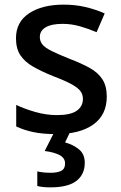

<svg xmlns="http://www.w3.org/2000/svg" viewBox="-20 -662 524 829"><path d="M441 -245Q441 -166 383 -124.5Q325 -83 222 -83Q165 -83 124.5 -91.5Q84 -100 50 -116V-209Q85 -192 132.5 -178.5Q180 -165 225 -165Q285 -165 311.5 -184Q338 -203 338 -235Q338 -253 328 -267.5Q318 -282 290.5 -297.5Q263 -313 210 -333Q158 -354 122.5 -374.5Q87 -395 68 -423.5Q49 -452 49 -497Q49 -567 105.5 -604.5Q162 -642 255 -642Q304 -642 347.5 -632Q391 -622 432 -604L397 -523Q362 -538 325 -548.5Q288 -559 250 -559Q202 -559 177 -544Q152 -529 152 -502Q152 -483 164 -469Q176 -455 204.5 -441Q233 -427 283 -407Q333 -388 368.5 -368Q404 -348 422.5 -319Q441 -290 441 -245ZM346 41Q346 91 310 119Q274 147 197 147Q163 147 141 141V78Q166 84 199 84Q228 84 244.5 75.5Q261 67 261 44Q261 20 237 7.5Q213 -5 173 -10L215 -93H283L261 -47Q295 -38 320.5 -17.5Q346 3 346 41Z"/></svg>

Font: Noto Sans Kannada UI Medium
Style: Regular
Weight: 500
Designer: Jelle Bosma - Monotype Design Team
Foundry: Monotype Imaging Inc.
Version: Version 2.005; ttfautohint (v1.8.4.7-5d5b)